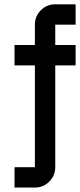

<svg xmlns="http://www.w3.org/2000/svg" viewBox="-20 -676 368 884"><path d="M140.6 -375H46.9V-468.8H140.6V-562.5Q140.6 -601.1 168 -628.7Q195.3 -656.2 234.4 -656.2H328.1V-562.5H234.4V-468.8H328.1V-375H234.4V93.8Q234.4 132.3 207 159.9Q179.7 187.5 140.6 187.5H46.9V93.8H140.6Z"/></svg>

Font: Lambda
Style: Regular
Weight: 400
Designer: GGBotNet
Version: 0.22